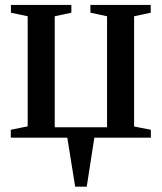

<svg xmlns="http://www.w3.org/2000/svg" viewBox="-20 -542 636 756"><path d="M276 193 245 0H22.5V-31L89 -44.5V-478L23 -492V-522.5H261V-492L195.5 -478V-41H401.5V-478L336 -492V-522.5H573.5V-492L508 -478V-44L574 -31V0H351.5L321.5 193Z"/></svg>

Font: Merriweather 96pt Medium
Style: Regular
Weight: 500
Version: Version 2.100